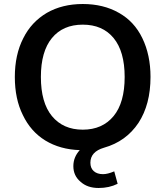

<svg xmlns="http://www.w3.org/2000/svg" viewBox="-20 -741 826 958"><path d="M499 -4Q431 16 431 71Q431 98 448 113Q465 128 494 128Q517 128 550 114L567 176Q525 197 472 197Q416 197 382 166Q346 136 346 88Q346 43 378 8Q280 5 206 -40Q133 -85 94 -167Q54 -247 54 -357Q54 -468 96 -550Q136 -631 214 -677Q291 -721 393 -721Q496 -721 573 -677Q650 -634 690 -551Q731 -467 731 -357Q731 -220 671 -128Q609 -35 499 -4ZM393 -94Q491 -94 547 -162Q602 -229 602 -357Q602 -484 547 -551Q492 -618 393 -618Q294 -618 239 -551Q184 -484 184 -357Q184 -229 239 -162Q295 -94 393 -94Z"/></svg>

Font: PRinguin Sans
Style: Bold
Weight: 700
Designer: Vernon Adams
Foundry: Vernon Adams
Version: ""